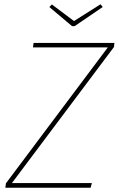

<svg xmlns="http://www.w3.org/2000/svg" viewBox="-20 -883 558 903"><path d="M8 -21 487 -660H135L138 -681H518L516 -662L36 -22H412L406 0H5ZM463 -850 331 -760H319L212 -850L224 -862L328 -784L453 -863Z"/></svg>

Font: FiraGO Thin
Style: Italic
Weight: 100
Italic angle: -8°
Designer: bBox Type GmbH
Foundry: bBox Type GmbH
Version: Version 1.001